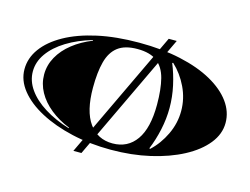

<svg xmlns="http://www.w3.org/2000/svg" viewBox="-109 -925 1563 1199"><g transform="rotate(15 672.5 -326.0)"><path d="M672 22Q537 22 419.5 -5Q302 -32 212.5 -79.5Q123 -127 72.5 -190Q22 -253 22 -325Q22 -397 67.5 -459.5Q113 -522 198 -569.5Q283 -617 403 -643.5Q523 -670 672 -670Q821 -670 941 -643.5Q1061 -617 1146 -569.5Q1231 -522 1276.5 -459.5Q1322 -397 1322 -325Q1322 -253 1271.5 -190Q1221 -127 1131.5 -79.5Q1042 -32 924.5 -5Q807 22 672 22ZM672 -19Q770 -19 824.5 -96Q879 -173 879 -324Q879 -424 861.5 -492Q844 -560 799 -594.5Q754 -629 672 -629Q591 -629 546 -594.5Q501 -560 483 -492Q465 -424 465 -324Q465 -173 520 -96Q575 -19 672 -19ZM384 -40 385 -44Q315 -72 261.5 -115Q208 -158 178.5 -211.5Q149 -265 149 -325Q149 -385 179 -439Q209 -493 263.5 -536Q318 -579 389 -607L388 -611Q295 -584 224.5 -540.5Q154 -497 115 -442Q76 -387 76 -325Q76 -264 114.5 -209.5Q153 -155 222.5 -111.5Q292 -68 384 -40ZM909 -47Q965 -99 1000 -172.5Q1035 -246 1035 -325Q1035 -405 1000 -478Q965 -551 909 -603L903 -601Q929 -538 944.5 -467Q960 -396 960 -325Q960 -255 944.5 -183.5Q929 -112 903 -49ZM449 89 843 -741H895L501 89Z"/></g></svg>

Font: Diplomata SC
Style: Regular
Weight: 400
Designer: Eduardo Rodriguez Tunni
Foundry: Eduardo Rodriguez Tunni
Version: Version 1.002; ttfautohint (v1.8.4.7-5d5b);gftools[0.9.23]